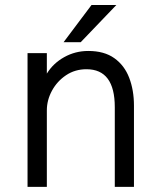

<svg xmlns="http://www.w3.org/2000/svg" viewBox="-20 -726 600 746"><path d="M500.5 0H426V-309.5Q426 -457 316 -457Q271.5 -457 236.8 -433.8Q202 -410.5 182 -373.8Q162 -337 162 -297V0H87V-519.5H162V-440Q186.5 -480 229.5 -504Q272.5 -528 323 -528Q385 -528 424.2 -500Q463.5 -472 482 -423.8Q500.5 -375.5 500.5 -315.5ZM293.5 -562H227L335.5 -706.5H432Z"/></svg>

Font: Acari Sans
Style: Regular
Weight: 400
Designer: Alfredo Marco Pradil and Stefan Peev (font) & Cristiano Sobral (main changes)
Foundry: Alfredo Marco Pradil and Stefan Peev (font) & Cristiano Sobral (main changes)
Version: Version 1.063; ttfautohint (v1.8.3)